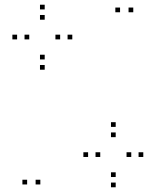

<svg xmlns="http://www.w3.org/2000/svg" viewBox="-20 -772 660 814"><path d="M286.5 -605V-625H266.5V-605ZM169.5 -732V-752H149.5V-732ZM52.5 -605V-625H32.5V-605ZM169.5 -476.5V-496.5H149.5V-476.5ZM104 -605V-625H84V-605ZM169.5 -688.5V-708.5H149.5V-688.5ZM235 -605V-625H215V-605ZM169.5 -520V-540H149.5V-520ZM587.5 -106.5V-126.5H567.5V-106.5ZM470.5 -234V-254H450.5V-234ZM353.5 -106.5V-126.5H333.5V-106.5ZM470.5 22V2H450.5V22ZM405 -106.5V-126.5H385V-106.5ZM470.5 -190.5V-210.5H450.5V-190.5ZM536.5 -106.5V-126.5H516.5V-106.5ZM470.5 -21.5V-41.5H450.5V-21.5ZM545 -720V-740H525V-720ZM489 -720V-740H469V-720ZM95 10V-10H75V10ZM151 10V-10H131V10Z"/></svg>

Font: Monaspace Krypton Dots Var
Style: Regular
Weight: 400
Designer: Riley Cran and the Lettermatic Team
Version: Version 1.100 (Monaspace Krypton Dots)